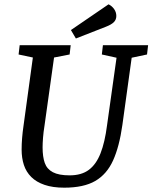

<svg xmlns="http://www.w3.org/2000/svg" viewBox="-20 -857 705 888"><path d="M277 11Q224 11 186 -2Q148 -15 124.5 -38.5Q101 -62 90.5 -94Q80 -126 80 -165Q80 -216 89 -277L132 -591L66 -605L71 -648H307L302 -605L230 -591L186 -277Q181 -246 179 -220Q177 -194 177 -175Q177 -132 187 -103.5Q197 -75 224.5 -60.5Q252 -46 302 -46Q357 -46 391 -71.5Q425 -97 445 -148Q465 -199 475 -277L519 -590L451 -605L456 -648H665L660 -605L589 -590L546 -279Q532 -179 503 -115Q474 -51 420.5 -20Q367 11 277 11ZM331 -679 308 -718 482 -837Q497 -830 507.5 -815.5Q518 -801 518 -783Q518 -766 506.5 -754.5Q495 -743 469 -733Z"/></svg>

Font: Faustina Medium
Style: Italic
Weight: 500
Italic angle: -8°
Designer: Alfonso Garcia
Foundry: http://www.omnibus-type.com
Version: Version 1.200